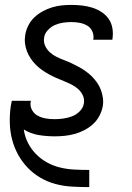

<svg xmlns="http://www.w3.org/2000/svg" viewBox="-20 -548 540 783"><path d="M343 215Q308 215 273 213Q238 211 205 202Q172 193 143.5 176Q115 159 92.5 135.5Q70 112 54 83Q38 54 29.5 21.5Q21 -11 20 -46Q19 -81 24 -116Q25 -121 26 -126Q27 -131 28 -137H106Q106 -136 106 -135Q106 -134 105 -133Q102 -115 110.5 -99.5Q119 -84 134 -76Q149 -68 166.5 -65Q184 -62 203 -62Q220 -62 238 -64.5Q256 -67 273.5 -73.5Q291 -80 305 -94Q319 -108 322 -126Q325 -144 317.5 -159.5Q310 -175 298 -185.5Q286 -196 271 -203.5Q256 -211 240 -217.5Q224 -224 209 -230.5Q194 -237 179.5 -245Q165 -253 151.5 -262.5Q138 -272 126.5 -283.5Q115 -295 105.5 -309Q96 -323 90 -338.5Q84 -354 82 -371Q80 -388 83 -406Q86 -425 95.5 -444Q105 -463 120.5 -477.5Q136 -492 154.5 -502Q173 -512 192.5 -518Q212 -524 232 -526Q252 -528 271 -528Q293 -528 314.5 -525.5Q336 -523 355.5 -517Q375 -511 392.5 -500Q410 -489 422 -472.5Q434 -456 438 -435Q442 -414 439 -392Q439 -391 438.5 -389Q438 -387 438 -386H360Q360 -386 360 -387Q360 -388 361 -389Q363 -406 356 -421Q349 -436 335 -444Q321 -452 304.5 -455Q288 -458 271 -458Q254 -458 237 -455.5Q220 -453 204 -446Q188 -439 175 -425Q162 -411 160 -395Q157 -377 164 -361.5Q171 -346 183 -335Q195 -324 210 -316.5Q225 -309 241 -303Q257 -297 272 -290Q287 -283 301.5 -275Q316 -267 329.5 -257.5Q343 -248 354.5 -236.5Q366 -225 375.5 -211.5Q385 -198 391 -182.5Q397 -167 399.5 -149.5Q402 -132 399 -114Q395 -94 385 -75Q375 -56 359 -41.5Q343 -27 323.5 -17Q304 -7 283.5 -1.5Q263 4 243 6Q223 8 203 8Q169 8 136.5 2.5Q104 -3 77 -20Q81 9 94 34.5Q107 60 126.5 80Q146 100 171 114Q196 128 224.5 135Q253 142 283 143.5Q313 145 343 145H344V215Z"/></svg>

Font: Iosevka SS04 Oblique
Style: Regular
Weight: 400
Italic angle: -9°
Monospace: yes
Designer: Belleve Invis
Foundry: Belleve Invis
Version: Version 19.0.0; ttfautohint (v1.8.4)